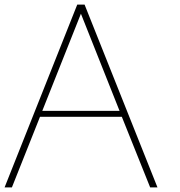

<svg xmlns="http://www.w3.org/2000/svg" viewBox="-20 -820 788 840"><path d="M318 -800 0 0H32L155 -309H513L637 0H669L350 -800ZM334 -760 503 -335H165Z"/></svg>

Font: MintSans
Style: ExtraLight
Weight: 200
Version: Version 1.0